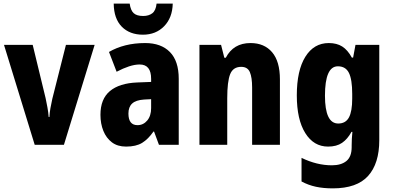

<svg xmlns="http://www.w3.org/2000/svg" viewBox="-20 -797 2166 1057"><path d="M171 0 2 -550H160L231 -257Q236 -233 241 -206.5Q246 -180 248 -153H252Q253 -175 257.5 -201Q262 -227 268 -253L343 -550H501L332 0Z M779 -560Q867 -560 915.5 -510.5Q964 -461 964 -363V0H855L828 -73H825Q796 -31 762.5 -10.5Q729 10 674 10Q627 10 596 -13.5Q565 -37 549 -76.5Q533 -116 533 -165Q533 -252 585 -295.5Q637 -339 735 -343L812 -346V-363Q812 -442 749 -442Q722 -442 690 -431.5Q658 -421 622 -402L580 -511Q621 -535 671 -547.5Q721 -560 779 -560ZM773 -249Q728 -246 707.5 -227Q687 -208 687 -172Q687 -108 737 -108Q769 -108 790.5 -133.5Q812 -159 812 -202V-251ZM931 -777Q929 -699 883.5 -652.5Q838 -606 767 -606Q694 -606 650.5 -650Q607 -694 606 -777H694Q699 -740 716 -724.5Q733 -709 768 -709Q799 -709 818.5 -724Q838 -739 842 -777Z M1359 -560Q1435 -560 1478 -509.5Q1521 -459 1521 -360V0H1368V-315Q1368 -371 1355.5 -400Q1343 -429 1308 -429Q1263 -429 1247 -388.5Q1231 -348 1231 -256V0H1078V-550H1197L1215 -479H1223Q1265 -560 1359 -560Z M1790 -560Q1834 -560 1864 -541Q1894 -522 1917 -480H1924L1937 -550H2068V-25Q2068 103 2006.5 171.5Q1945 240 1812 240Q1760 240 1718.5 231Q1677 222 1640 202V72Q1724 113 1807 113Q1858 113 1887 89.5Q1916 66 1916 13V4Q1916 -12 1917 -33Q1918 -54 1920 -71H1915Q1893 -31 1863 -10.5Q1833 10 1786 10Q1707 10 1660.5 -64.5Q1614 -139 1614 -272Q1614 -409 1661 -484.5Q1708 -560 1790 -560ZM1840 -432Q1769 -432 1769 -270Q1769 -117 1842 -117Q1883 -117 1901 -150.5Q1919 -184 1919 -254V-280Q1919 -359 1901 -395.5Q1883 -432 1840 -432Z"/></svg>

Font: Noto Sans Lao Condensed ExtraBold
Style: Regular
Weight: 800
Width: 3
Designer: Monotype Design Team
Foundry: Monotype Imaging Inc.
Version: Version 2.003; ttfautohint (v1.8.4.7-5d5b)